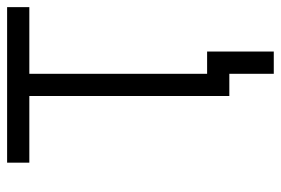

<svg xmlns="http://www.w3.org/2000/svg" viewBox="-145 -520 790 540"><g transform="rotate(-90 250.0 -250.0)"><path d="M500 -562.5V-625H62.5V-562.5H250V0H312.5Q312.5 0 312.5 125H375V-62.5H312.5Q312.5 -62.5 312.5 -562.5Z"/></g></svg>

Font: UnifontExMono
Style: Regular
Weight: 500
Version: Version 15.0.06